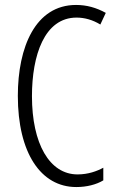

<svg xmlns="http://www.w3.org/2000/svg" viewBox="-20 -745 471 775"><path d="M289 -674C321 -674 354 -665 385 -646L407 -693C369 -714 330 -725 287 -725C123 -725 52 -555 52 -358C52 -129 144 10 288 10C330 10 369 0 397 -17V-68C371 -54 336 -41 293 -41C180 -41 109 -165 109 -357C109 -521 159 -674 289 -674Z"/></svg>

Font: Noto Sans Kannada ExtraCondensed Light
Style: Regular
Weight: 300
Width: 2
Designer: Jelle Bosma - Monotype Design Team
Foundry: Monotype Imaging Inc.
Version: Version 2.005